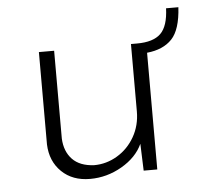

<svg xmlns="http://www.w3.org/2000/svg" viewBox="-43 -535 618 590"><g transform="rotate(-5 266.5 -240.0)"><path d="M420 -360V0H378L375 -83Q356 -42 310 -15.5Q264 11 212 11Q158 11 124.5 -21.5Q91 -54 89 -106V-391H136V-120Q138 -80 161 -56Q184 -32 228 -30Q266 -30 299.5 -50Q333 -70 353 -105Q373 -140 373 -183V-391H392Q442 -391 465 -413.5Q488 -436 490 -491H528Q524 -422 497 -393.5Q470 -365 420 -360Z"/></g></svg>

Font: Josefin Sans Light
Style: Regular
Weight: 300
Designer: Santiago Orozco
Foundry: Typemade
Version: Version 2.000